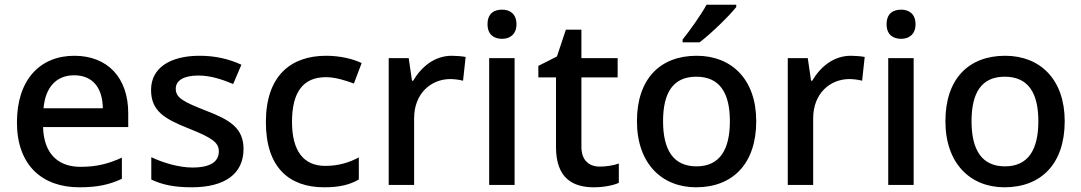

<svg xmlns="http://www.w3.org/2000/svg" viewBox="-20 -786 4596 816"><path d="M296 -549C150 -549 52 -447 52 -266C52 -83 160 10 317 10C394 10 444 -1 498 -26V-116C441 -90 391 -77 322 -77C223 -77 166 -137 163 -246H525V-305C525 -456 437 -549 296 -549ZM295 -466C378 -466 416 -408 417 -326H165C173 -416 220 -466 295 -466Z M1015 -153C1015 -242 956 -277 857 -315C757 -354 727 -371 727 -409C727 -444 761 -465 823 -465C874 -465 923 -449 971 -429L1006 -511C951 -536 894 -549 828 -549C704 -549 622 -498 622 -404C622 -314 679 -281 782 -240C888 -198 910 -178 910 -142C910 -101 877 -74 798 -74C739 -74 671 -95 623 -118V-23C669 -1 720 10 795 10C934 10 1015 -46 1015 -153Z M1358 10C1424 10 1466 -1 1505 -23V-117C1465 -96 1421 -81 1362 -81C1270 -81 1221 -145 1221 -268C1221 -394 1268 -458 1365 -458C1403 -458 1447 -445 1484 -431L1517 -518C1482 -535 1427 -549 1366 -549C1217 -549 1110 -465 1110 -267C1110 -75 1208 10 1358 10Z M1900 -549C1826 -549 1770 -501 1736 -443H1731L1717 -539H1632V0H1740V-283C1740 -390 1813 -450 1894 -450C1911 -450 1933 -447 1948 -443L1959 -544C1943 -547 1918 -549 1900 -549Z M2114 -745C2079 -745 2052 -728 2052 -683C2052 -639 2079 -621 2114 -621C2146 -621 2175 -639 2175 -683C2175 -728 2146 -745 2114 -745ZM2167 -539H2059V0H2167Z M2529 -78C2483 -78 2451 -105 2451 -162V-457H2605V-539H2451V-660H2385L2347 -546L2268 -506V-457H2343V-161C2343 -27 2416 10 2504 10C2544 10 2587 2 2610 -9V-91C2588 -83 2557 -78 2529 -78Z M3109 -756V-766H2983C2958 -721 2911 -655 2881 -618V-606H2953C3001 -642 3080 -719 3109 -756ZM3194 -271C3194 -449 3089 -549 2941 -549C2784 -549 2687 -449 2687 -271C2687 -91 2793 10 2938 10C3095 10 3194 -91 3194 -271ZM2798 -271C2798 -391 2840 -460 2939 -460C3039 -460 3082 -391 3082 -271C3082 -150 3039 -79 2940 -79C2841 -79 2798 -150 2798 -271Z M3596 -549C3522 -549 3466 -501 3432 -443H3427L3413 -539H3328V0H3436V-283C3436 -390 3509 -450 3590 -450C3607 -450 3629 -447 3644 -443L3655 -544C3639 -547 3614 -549 3596 -549Z M3810 -745C3775 -745 3748 -728 3748 -683C3748 -639 3775 -621 3810 -621C3842 -621 3871 -639 3871 -683C3871 -728 3842 -745 3810 -745ZM3863 -539H3755V0H3863Z M4505 -271C4505 -449 4400 -549 4252 -549C4095 -549 3998 -449 3998 -271C3998 -91 4104 10 4249 10C4406 10 4505 -91 4505 -271ZM4109 -271C4109 -391 4151 -460 4250 -460C4350 -460 4393 -391 4393 -271C4393 -150 4350 -79 4251 -79C4152 -79 4109 -150 4109 -271Z"/></svg>

Font: Noto Sans Lisu Medium
Style: Regular
Weight: 500
Designer: Monotype Design Team. David Williams.
Foundry: Monotype Imaging Inc.
Version: Version 2.102